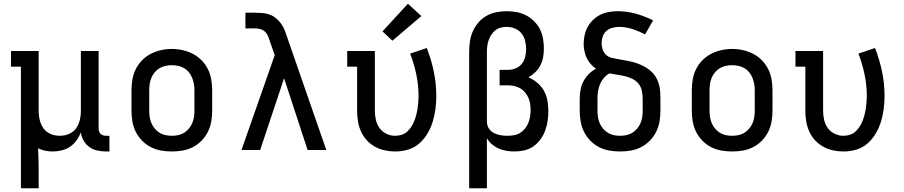

<svg xmlns="http://www.w3.org/2000/svg" viewBox="-20 -803 4840 1028"><path d="M92 205V-446H39V-530H187V-210Q187 -193 189.5 -176.5Q192 -160 197.5 -144.5Q203 -129 213 -115.5Q223 -102 237 -93Q251 -84 267 -80Q283 -76 300 -76Q317 -76 333 -80Q349 -84 363 -93Q377 -102 387 -115.5Q397 -129 402.5 -144.5Q408 -160 410.5 -176.5Q413 -193 413 -210V-530H508V-115Q508 -108 510.5 -100Q513 -92 518.5 -86.5Q524 -81 532 -78.5Q540 -76 548 -76H566V8H548Q524 8 501 3Q478 -2 459 -15.5Q440 -29 428 -49.5Q416 -70 413 -94Q404 -71 389.5 -51Q375 -31 355 -17.5Q335 -4 311 2Q287 8 262 8Q242 8 222 4Q202 0 184 -9Q185 19 186 47Q187 75 187 102V205Z M900 8Q871 8 842 3Q813 -2 787 -15.5Q761 -29 740.5 -50Q720 -71 707 -97Q694 -123 689 -152Q684 -181 684 -210V-320Q684 -349 689 -378Q694 -407 707 -433Q720 -459 740.5 -480Q761 -501 787 -514.5Q813 -528 842 -534.5Q871 -541 900 -541Q929 -541 958 -534.5Q987 -528 1013 -514.5Q1039 -501 1059.5 -480Q1080 -459 1093 -433Q1106 -407 1111 -378Q1116 -349 1116 -320V-210Q1116 -181 1111 -152Q1106 -123 1093 -97Q1080 -71 1059.5 -50Q1039 -29 1013 -15.5Q987 -2 958 3Q929 8 900 8ZM900 -76Q917 -76 934 -79.5Q951 -83 965.5 -92Q980 -101 991 -114Q1002 -127 1009 -143Q1016 -159 1018.5 -176Q1021 -193 1021 -210V-320Q1021 -337 1018 -354Q1015 -371 1008.5 -387Q1002 -403 991 -416.5Q980 -430 965 -438.5Q950 -447 933 -450.5Q916 -454 898 -454Q881 -454 864.5 -450Q848 -446 833.5 -437.5Q819 -429 808 -415.5Q797 -402 790.5 -386.5Q784 -371 781.5 -354Q779 -337 779 -320V-210Q779 -193 781.5 -176Q784 -159 791 -143Q798 -127 809 -114Q820 -101 834.5 -92Q849 -83 866 -79.5Q883 -76 900 -76Z M1273 0 1451 -508 1424 -584Q1424 -584 1424 -584Q1424 -584 1424 -584V-585Q1420 -598 1414 -611.5Q1408 -625 1397.5 -634.5Q1387 -644 1373 -647.5Q1359 -651 1344 -651H1294V-735H1344Q1364 -735 1383 -733.5Q1402 -732 1420.5 -726Q1439 -720 1454.5 -708Q1470 -696 1482 -680.5Q1494 -665 1501.5 -647.5Q1509 -630 1515 -611L1727 0H1627L1501 -384L1373 0Z M2096 8Q2068 8 2040 2Q2012 -4 1987 -18Q1962 -32 1943 -53Q1924 -74 1912.5 -100Q1901 -126 1896.5 -154Q1892 -182 1892 -210V-446H1839V-530H1987V-210Q1987 -186 1992.5 -161.5Q1998 -137 2012 -117.5Q2026 -98 2048.5 -87Q2071 -76 2095 -76Q2113 -76 2129.5 -81Q2146 -86 2159 -97.5Q2172 -109 2181.5 -123.5Q2191 -138 2197.5 -154Q2204 -170 2208.5 -187Q2213 -204 2215.5 -221Q2218 -238 2219.5 -255Q2221 -272 2221 -289Q2221 -347 2209 -404.5Q2197 -462 2176 -516L2265 -546Q2289 -485 2302.5 -420Q2316 -355 2316 -289Q2316 -254 2311.5 -219.5Q2307 -185 2297 -152Q2287 -119 2269 -88.5Q2251 -58 2225 -35Q2199 -12 2165 -2Q2131 8 2096 8ZM2081 -585 2028 -635 2164 -783 2236 -717Z M2492 205V-525Q2492 -553 2496 -581Q2500 -609 2511.5 -635Q2523 -661 2541.5 -682.5Q2560 -704 2584.5 -718Q2609 -732 2637 -737.5Q2665 -743 2693 -743Q2720 -743 2746.5 -738Q2773 -733 2796.5 -721Q2820 -709 2839.5 -689.5Q2859 -670 2871 -646.5Q2883 -623 2887.5 -596Q2892 -569 2892 -543Q2892 -520 2888 -497Q2884 -474 2873.5 -453.5Q2863 -433 2846 -416.5Q2829 -400 2809 -389Q2835 -378 2856.5 -360Q2878 -342 2892 -317.5Q2906 -293 2911 -265Q2916 -237 2916 -209Q2916 -182 2912 -155.5Q2908 -129 2899 -104Q2890 -79 2874 -57Q2858 -35 2836 -19.5Q2814 -4 2787.5 2Q2761 8 2734 8Q2713 8 2691.5 4.5Q2670 1 2650.5 -7.5Q2631 -16 2614.5 -30Q2598 -44 2587 -63V205ZM2696 -76Q2714 -76 2731.5 -79Q2749 -82 2764 -91Q2779 -100 2790.5 -114Q2802 -128 2808.5 -144.5Q2815 -161 2818 -178.5Q2821 -196 2821 -213Q2821 -230 2818.5 -247Q2816 -264 2809 -279.5Q2802 -295 2791 -308.5Q2780 -322 2765 -330.5Q2750 -339 2733.5 -342.5Q2717 -346 2700 -346H2655V-429H2700Q2721 -429 2741 -437Q2761 -445 2774 -461.5Q2787 -478 2792 -499Q2797 -520 2797 -541Q2797 -563 2791.5 -585Q2786 -607 2772 -624.5Q2758 -642 2736.5 -650.5Q2715 -659 2693 -659Q2677 -659 2661 -655Q2645 -651 2632.5 -641Q2620 -631 2611 -617.5Q2602 -604 2596.5 -588.5Q2591 -573 2589 -557Q2587 -541 2587 -525V-147L2588 -143Q2589 -126 2600 -111.5Q2611 -97 2627 -89.5Q2643 -82 2660.5 -79Q2678 -76 2696 -76Z M3300 8Q3271 8 3242 3Q3213 -2 3187 -15.5Q3161 -29 3140.5 -50Q3120 -71 3107 -97Q3094 -123 3089 -152Q3084 -181 3084 -210V-275Q3084 -299 3088.5 -323Q3093 -347 3104 -368Q3115 -389 3132.5 -406.5Q3150 -424 3171 -435Q3155 -446 3142 -461Q3129 -476 3121 -493.5Q3113 -511 3109 -530.5Q3105 -550 3105 -569Q3105 -593 3110.5 -616.5Q3116 -640 3127.5 -660.5Q3139 -681 3156.5 -697.5Q3174 -714 3195.5 -724.5Q3217 -735 3240.5 -739Q3264 -743 3288 -743Q3337 -743 3385 -729.5Q3433 -716 3477 -694L3434 -619Q3401 -636 3366 -647.5Q3331 -659 3294 -659Q3276 -659 3258 -654Q3240 -649 3226.5 -637Q3213 -625 3207 -607Q3201 -589 3201 -571Q3201 -554 3207 -537Q3213 -520 3226 -508.5Q3239 -497 3256.5 -493Q3274 -489 3291.5 -486Q3309 -483 3326 -480Q3343 -477 3360 -473Q3377 -469 3393.5 -463Q3410 -457 3425.5 -449Q3441 -441 3455 -430.5Q3469 -420 3480 -406.5Q3491 -393 3498.5 -377Q3506 -361 3510 -344Q3514 -327 3515 -309.5Q3516 -292 3516 -275V-210Q3516 -181 3511 -152Q3506 -123 3493 -97Q3480 -71 3459.5 -50Q3439 -29 3413 -15.5Q3387 -2 3358 3Q3329 8 3300 8ZM3300 -76Q3317 -76 3334 -79.5Q3351 -83 3365.5 -92Q3380 -101 3391 -114Q3402 -127 3409 -143Q3416 -159 3418.5 -176Q3421 -193 3421 -210V-275Q3421 -296 3416.5 -317Q3412 -338 3399 -354.5Q3386 -371 3366.5 -380.5Q3347 -390 3326.5 -395Q3306 -400 3285 -403Q3264 -406 3243 -410Q3226 -401 3213 -385.5Q3200 -370 3192.5 -352Q3185 -334 3182 -314Q3179 -294 3179 -275V-210Q3179 -193 3181.5 -176Q3184 -159 3191 -143Q3198 -127 3209 -114Q3220 -101 3234.5 -92Q3249 -83 3266 -79.5Q3283 -76 3300 -76Z M3900 8Q3871 8 3842 3Q3813 -2 3787 -15.5Q3761 -29 3740.5 -50Q3720 -71 3707 -97Q3694 -123 3689 -152Q3684 -181 3684 -210V-320Q3684 -349 3689 -378Q3694 -407 3707 -433Q3720 -459 3740.5 -480Q3761 -501 3787 -514.5Q3813 -528 3842 -534.5Q3871 -541 3900 -541Q3929 -541 3958 -534.5Q3987 -528 4013 -514.5Q4039 -501 4059.5 -480Q4080 -459 4093 -433Q4106 -407 4111 -378Q4116 -349 4116 -320V-210Q4116 -181 4111 -152Q4106 -123 4093 -97Q4080 -71 4059.5 -50Q4039 -29 4013 -15.5Q3987 -2 3958 3Q3929 8 3900 8ZM3900 -76Q3917 -76 3934 -79.5Q3951 -83 3965.5 -92Q3980 -101 3991 -114Q4002 -127 4009 -143Q4016 -159 4018.5 -176Q4021 -193 4021 -210V-320Q4021 -337 4018 -354Q4015 -371 4008.5 -387Q4002 -403 3991 -416.5Q3980 -430 3965 -438.5Q3950 -447 3933 -450.5Q3916 -454 3898 -454Q3881 -454 3864.5 -450Q3848 -446 3833.5 -437.5Q3819 -429 3808 -415.5Q3797 -402 3790.5 -386.5Q3784 -371 3781.5 -354Q3779 -337 3779 -320V-210Q3779 -193 3781.5 -176Q3784 -159 3791 -143Q3798 -127 3809 -114Q3820 -101 3834.5 -92Q3849 -83 3866 -79.5Q3883 -76 3900 -76Z M4496 8Q4468 8 4440 2Q4412 -4 4387 -18Q4362 -32 4343 -53Q4324 -74 4312.5 -100Q4301 -126 4296.5 -154Q4292 -182 4292 -210V-446H4239V-530H4387V-210Q4387 -186 4392.5 -161.5Q4398 -137 4412 -117.5Q4426 -98 4448.5 -87Q4471 -76 4495 -76Q4513 -76 4529.5 -81Q4546 -86 4559 -97.5Q4572 -109 4581.5 -123.5Q4591 -138 4597.5 -154Q4604 -170 4608.5 -187Q4613 -204 4615.5 -221Q4618 -238 4619.5 -255Q4621 -272 4621 -289Q4621 -347 4609 -404.5Q4597 -462 4576 -516L4665 -546Q4689 -485 4702.5 -420Q4716 -355 4716 -289Q4716 -254 4711.5 -219.5Q4707 -185 4697 -152Q4687 -119 4669 -88.5Q4651 -58 4625 -35Q4599 -12 4565 -2Q4531 8 4496 8Z"/></svg>

Font: Iosevka Slab Medium Extended
Style: Regular
Weight: 500
Width: 7
Monospace: yes
Designer: Belleve Invis
Foundry: Belleve Invis
Version: Version 11.1.1; ttfautohint (v1.8.3)